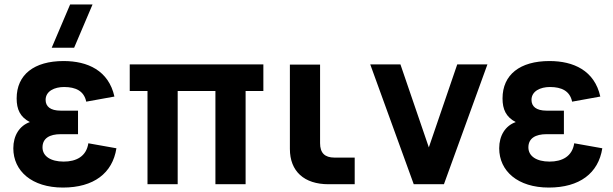

<svg xmlns="http://www.w3.org/2000/svg" viewBox="-20 -830 2761 865"><path d="M397 -810H296L213 -615H314ZM263.5 15C402 15 487 -49.5 504.5 -162L378 -184.5C369 -124.5 322.5 -102 267 -102C208 -102 171.5 -126.5 171.5 -166C171.5 -207 203.5 -225.5 253.5 -225.5H331.5V-331.5H253.5C206 -331.5 185.5 -351 185.5 -380C185.5 -419.5 225.5 -438 268.5 -438C321.5 -438 358.5 -420 368.5 -372L495.5 -395C469.5 -512.5 374.5 -555 266.5 -555C133.5 -555 55 -493.5 55 -386.5C55 -337.5 70.5 -303 114.5 -280C67.5 -263.5 40 -219 40 -162C40 -59.5 123.5 15 263.5 15Z M780.5 0V-420H950.5V0H1086.5V-420H1166.5V-540H564.5V-420H644.5V0Z M1578 -120H1487C1443 -120 1422 -141 1422 -185V-539H1286V-159C1286 -58.5 1350 0 1460 0H1578Z M1980 0 2176 -540H2040L1912 -166L1784 -540H1648L1844 0Z M2452.5 15C2591 15 2676 -49.5 2693.5 -162L2567 -184.5C2558 -124.5 2511.5 -102 2456 -102C2397 -102 2360.5 -126.5 2360.5 -166C2360.5 -207 2392.5 -225.5 2442.5 -225.5H2520.5V-331.5H2442.5C2395 -331.5 2374.5 -351 2374.5 -380C2374.5 -419.5 2414.5 -438 2457.5 -438C2510.5 -438 2547.5 -420 2557.5 -372L2684.5 -395C2658.5 -512.5 2563.5 -555 2455.5 -555C2322.5 -555 2244 -493.5 2244 -386.5C2244 -337.5 2259.5 -303 2303.5 -280C2256.5 -263.5 2229 -219 2229 -162C2229 -59.5 2312.5 15 2452.5 15Z"/></svg>

Font: Vela Sans ExtBd
Style: Regular
Weight: 800
Designer: Principal design: Mikhail Sharanda - project Manrope.
Design modification: Ravid Balaliev
Foundry: Mikhail Sharanda
Version: Version 1.001